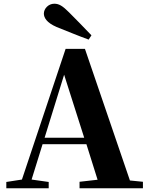

<svg xmlns="http://www.w3.org/2000/svg" viewBox="-20 -1013 801 1033"><path d="M472 -823C432 -866 389 -908 351 -947C316 -982 297 -993 272 -993C240 -993 216 -966 216 -940C216 -918 231 -891 284 -868C342 -845 399 -821 457 -800ZM325 -611 433 -272H220ZM408 0H749V-35L679 -42L437 -750H333L98 -47L14 -34V0H242V-34L150 -47L209 -237H445L505 -46L408 -35Z"/></svg>

Font: Source Han Serif KR Heavy
Style: Regular
Weight: 900
Designer: Ryoko NISHIZUKA 西塚涼子 (kana & ideographs); Frank Grießhammer (Latin, Greek & Cyrillic); Wenlong ZHANG 张文龙 (bopomofo); San
Foundry: Adobe
Version: Version 2.001;hotconv 1.1.0;makeotfexe 2.6.0